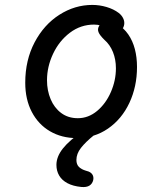

<svg xmlns="http://www.w3.org/2000/svg" viewBox="-20 -550 660 781"><path d="M82.7 -213.5Q82.7 -305.3 120.7 -377.6Q158.7 -449.8 221.5 -489.9Q284.3 -530 355.5 -530Q384.7 -530 413.5 -521.5Q442.3 -513 463 -497.3Q474 -488.7 479.8 -477.9Q485.7 -467.2 485.6 -455.8Q485.5 -444.5 479.3 -434.3Q473 -423.7 464.3 -421.2Q455.7 -418.7 446.3 -421.3Q437 -424 424.2 -431Q422.7 -431.5 421.7 -432.2L416.8 -434.7Q403 -441.8 390.5 -445.9Q378 -450 362.8 -450Q308.2 -450 264.4 -416.9Q220.7 -383.8 195.9 -331.2Q171.2 -278.7 171.2 -223.5Q171.2 -181.8 186 -146.5Q200.8 -111.2 229.1 -90.2Q257.3 -69.2 296.5 -69.2Q339.7 -69.2 375.2 -98.9Q410.7 -128.7 431.1 -175.8Q451.5 -222.8 451.5 -272.2Q451.5 -308.3 439.4 -338.4Q427.3 -368.5 404.2 -388.5Q386 -406.3 380.9 -418.8Q375.8 -431.3 382.5 -443.3Q388.8 -455.2 403 -459.4Q417.2 -463.7 432.7 -461.1Q448.2 -458.5 457.3 -451.7Q484 -435.7 501.9 -409.8Q519.8 -383.8 528.6 -350.2Q537.3 -316.7 537.3 -277.5Q537.3 -197.7 506.3 -131.6Q475.3 -65.5 419.3 -26.9Q363.3 11.7 291.7 11.7Q231 11.7 183.5 -16Q136 -43.7 109.3 -94.8Q82.7 -145.8 82.7 -213.5ZM209.5 120.7Q209.5 87.3 235.9 53.9Q262.3 20.5 321 -20L362.3 0Q327.3 28.3 309.1 51.9Q290.8 75.5 290.8 100.7Q290.8 118.5 300.8 128.7Q310.7 138.8 329.2 144.3L333.8 145.7Q348.5 149.3 355.2 159Q362 168.7 359.2 182.5Q355.7 197.5 343.8 205Q331.8 212.5 310.3 210.5Q277 207.2 254.4 195.2Q231.8 183.2 220.7 164.1Q209.5 145 209.5 120.7Z"/></svg>

Font: Monaspace Radon Var
Style: Regular
Weight: 400
Designer: Riley Cran and the Lettermatic Team
Version: Version 1.000 (Monaspace Radon Var)